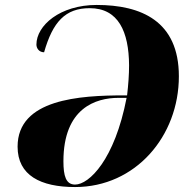

<svg xmlns="http://www.w3.org/2000/svg" viewBox="-20 -745 771 775"><path d="M283 10C527 10 702 -195 702 -437C702 -660 550 -725 370 -725C222 -725 127 -642 127 -565C127 -551 137 -534 158 -534C193 -657 244 -712 342 -712C458 -712 500 -617 501 -482C501 -444 498 -403 493 -360H482C301 -360 51 -345 51 -153C51 -37 144 10 283 10ZM283 0C246 0 236 -35 236 -94C236 -310 368 -350 458 -350H491C443 -101 340 0 283 0Z"/></svg>

Font: Noto Serif Display Black
Style: Italic
Weight: 900
Italic angle: -12°
Designer: Monotype Design Team
Foundry: Monotype Imaging Inc.
Version: Version 2.009